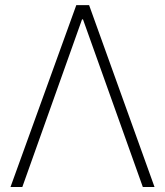

<svg xmlns="http://www.w3.org/2000/svg" viewBox="-20 -748 661 768"><path d="M69.3 0H22L285.2 -727.5H336.4L598.1 0H551.3L312 -670.4H308.1Z"/></svg>

Font: Inter Tight ExtraLight
Style: Regular
Weight: 250
Designer: Rasmus Andersson
Foundry: rsms
Version: Version 3.004